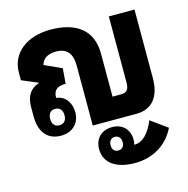

<svg xmlns="http://www.w3.org/2000/svg" viewBox="-119 -687 1040 1062"><g transform="rotate(-15 401.0 -156.0)"><path d="M169 9C238 9 278 -37 278 -96C278 -151 247 -195 196 -200C196 -240 213 -262 267 -262L274 -349L175 -394C184 -426 210 -448 261 -448C326 -448 352 -409 352 -344V0H602C692 0 741 -61 741 -167V-560H594V-184C594 -140 581 -126 545 -126H499V-373C499 -503 415 -573 262 -573C128 -573 33 -501 33 -388V-345L125 -306V-304C77 -289 49 -252 49 -187V-135C49 -35 99 9 169 9ZM175 -49C149 -49 134 -66 134 -96C134 -126 149 -143 175 -143C201 -143 216 -125 216 -96C216 -66 201 -49 175 -49ZM525 261C625 261 711 213 756 121L662 53C634 120 596 162 549 162H546C549 153 550 143 550 132C550 77 513 36 453 36C387 36 352 80 352 135C352 219 423 261 525 261ZM453 170C432 170 419 156 419 132C419 107 432 92 453 92C475 92 488 107 488 132C488 156 475 170 453 170Z"/></g></svg>

Font: Noto Sans Thai Looped Condensed ExtraBold
Style: Regular
Weight: 800
Width: 3
Designer: Sasikarn Vongin, Ben Mitchell
Foundry: The Fontpad Ltd
Version: Version 1.001